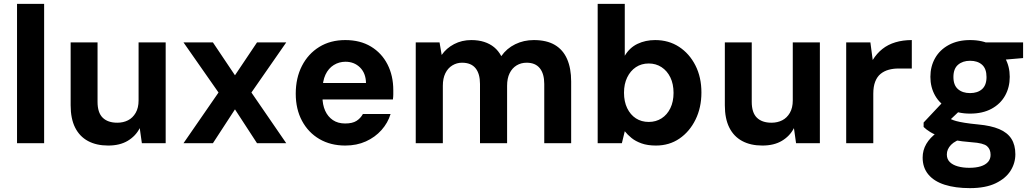

<svg xmlns="http://www.w3.org/2000/svg" viewBox="-20 -740 5342 992"><path d="M68 0V-720H208V0Z M539 12Q478 12 434.5 -11.5Q391 -35 368 -81Q345 -127 345 -196V-521H484V-214Q484 -158 510.5 -132Q537 -106 586 -106Q617 -106 641.5 -118.5Q666 -131 681 -157Q696 -183 696 -221V-521H836V0H713L702 -78Q681 -37 640 -12.5Q599 12 539 12Z M928 0 1109 -262 928 -521H1080L1194 -351L1308 -521H1459L1279 -262L1459 0H1308L1194 -175L1080 0Z M1764 12Q1688 12 1630.5 -21.5Q1573 -55 1540.5 -115.5Q1508 -176 1508 -256Q1508 -337 1540 -399.5Q1572 -462 1629.5 -497.5Q1687 -533 1764 -533Q1841 -533 1896.5 -499.5Q1952 -466 1982 -407.5Q2012 -349 2012 -274Q2012 -264 2012 -252Q2012 -240 2010 -226H1608V-311H1871Q1870 -362 1840 -391.5Q1810 -421 1765 -421Q1732 -421 1704.5 -404Q1677 -387 1661.5 -354Q1646 -321 1646 -270V-241Q1646 -199 1660 -168Q1674 -137 1700 -119.5Q1726 -102 1763 -102Q1801 -102 1822 -115.5Q1843 -129 1855 -151H1998Q1984 -105 1951 -68Q1918 -31 1870.5 -9.5Q1823 12 1764 12Z M2128 0V-521H2251L2262 -456Q2286 -491 2326 -512Q2366 -533 2415 -533Q2452 -533 2481.5 -523.5Q2511 -514 2533 -496Q2555 -478 2570 -450Q2598 -490 2642 -511.5Q2686 -533 2738 -533Q2804 -533 2846.5 -508Q2889 -483 2910 -435Q2931 -387 2931 -319V0H2792V-306Q2792 -359 2769 -387.5Q2746 -416 2701 -416Q2672 -416 2649 -402Q2626 -388 2613 -361.5Q2600 -335 2600 -297V0H2460V-306Q2460 -359 2437 -387.5Q2414 -416 2367 -416Q2340 -416 2317 -402Q2294 -388 2281 -361.5Q2268 -335 2268 -297V0Z M3369 12Q3326 12 3295 1Q3264 -10 3243 -27Q3222 -44 3208 -62L3193 0H3068V-720H3208V-452Q3233 -494 3274 -513.5Q3315 -533 3365 -533Q3435 -533 3488.5 -498Q3542 -463 3573 -402Q3604 -341 3604 -262Q3604 -184 3573.5 -122Q3543 -60 3490.5 -24Q3438 12 3369 12ZM3332 -110Q3369 -110 3398 -128.5Q3427 -147 3443.5 -181Q3460 -215 3460 -260Q3460 -306 3443.5 -340Q3427 -374 3398 -393Q3369 -412 3332 -412Q3294 -412 3265.5 -393Q3237 -374 3220.5 -340Q3204 -306 3204 -261Q3204 -215 3220.5 -181Q3237 -147 3265.5 -128.5Q3294 -110 3332 -110Z M3919 12Q3858 12 3814.5 -11.5Q3771 -35 3748 -81Q3725 -127 3725 -196V-521H3864V-214Q3864 -158 3890.5 -132Q3917 -106 3966 -106Q3997 -106 4021.5 -118.5Q4046 -131 4061 -157Q4076 -183 4076 -221V-521H4216V0H4093L4082 -78Q4061 -37 4020 -12.5Q3979 12 3919 12Z M4352 0V-521H4477L4489 -430Q4510 -464 4539 -487Q4568 -510 4606.5 -521.5Q4645 -533 4691 -533V-386H4622Q4595 -386 4571.5 -379.5Q4548 -373 4530 -358.5Q4512 -344 4502 -318.5Q4492 -293 4492 -256V0Z M4991 232Q4916 232 4861 214.5Q4806 197 4776.5 161.5Q4747 126 4747 74Q4747 36 4766 3.5Q4785 -29 4820.5 -54.5Q4856 -80 4908 -98L4964 -28Q4915 -14 4893.5 8.5Q4872 31 4872 58Q4872 82 4887 97Q4902 112 4928.5 119.5Q4955 127 4988 127Q5022 127 5046.5 119.5Q5071 112 5084.5 97Q5098 82 5098 60Q5098 31 5079.5 15Q5061 -1 5001 -5Q4949 -9 4908.5 -16.5Q4868 -24 4837.5 -34.5Q4807 -45 4786 -58Q4765 -71 4752 -84V-107L4861 -223L4964 -192L4830 -65L4872 -137Q4882 -130 4893 -124.5Q4904 -119 4920.5 -114.5Q4937 -110 4964.5 -105.5Q4992 -101 5034 -97Q5100 -91 5142.5 -73Q5185 -55 5205.5 -23Q5226 9 5226 57Q5226 103 5201 142.5Q5176 182 5124 207Q5072 232 4991 232ZM4992 -153Q4928 -153 4882 -178Q4836 -203 4811.5 -246Q4787 -289 4787 -343Q4787 -397 4811.5 -440Q4836 -483 4882.5 -508Q4929 -533 4992 -533Q5057 -533 5103 -508Q5149 -483 5173 -440Q5197 -397 5197 -343Q5197 -289 5173 -246Q5149 -203 5103 -178Q5057 -153 4992 -153ZM4992 -259Q5031 -259 5054 -279.5Q5077 -300 5077 -342Q5077 -385 5054 -405.5Q5031 -426 4992 -426Q4954 -426 4930 -405.5Q4906 -385 4906 -342Q4906 -300 4929.5 -279.5Q4953 -259 4992 -259ZM5080 -424 5058 -521H5266V-440Z"/></svg>

Font: DM Sans 10pt ExtraBold
Style: Regular
Weight: 800
Version: Version 4.004;gftools[0.9.30]